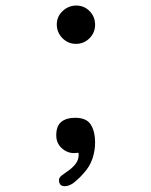

<svg xmlns="http://www.w3.org/2000/svg" viewBox="-20 -553 540 685"><path d="M251 -396.5Q222.7 -396.5 202.6 -417Q182.6 -437.5 182.6 -465.8Q182.6 -494.1 203.6 -513.7Q224.6 -533.2 252 -533.2Q280.3 -533.2 299.8 -513.2Q319.3 -493.2 319.3 -464.8Q319.3 -436.5 299.3 -416.5Q279.3 -396.5 251 -396.5ZM210.9 111.3Q190.4 111.3 190.4 88.9Q190.4 80.1 201.2 72.3Q211.9 64.5 225.6 54.7Q239.3 44.9 250 31.2Q260.7 17.6 260.7 -2Q260.7 -9.8 255.9 -7.8Q226.6 -2.9 203.6 -21.5Q180.7 -40 180.7 -70.3Q180.7 -103.5 198.7 -118.2Q216.8 -132.8 248 -132.8Q289.1 -132.8 304.2 -107.9Q319.3 -83 319.3 -45.9Q319.3 -14.6 309.6 13.7Q299.8 42 278.3 65.4Q267.6 78.1 248.5 94.7Q229.5 111.3 210.9 111.3Z"/></svg>

Font: Kosugi Maru
Style: Regular
Weight: 400
Designer: MOTOYA
Version: Version 4.002